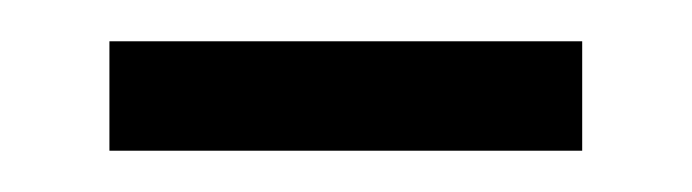

<svg xmlns="http://www.w3.org/2000/svg" viewBox="-20 -317 335 93"><path d="M33 -297H262V-244H33Z"/></svg>

Font: Noto Sans UI NarrowLight
Style: Regular
Weight: 300
Width: 4
Designer: Monotype Design Team
Foundry: Monotype Imaging Inc.
Version: Version 1.001